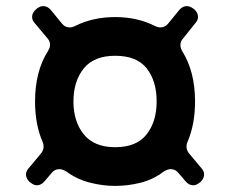

<svg xmlns="http://www.w3.org/2000/svg" viewBox="-20 -685 738 630"><path d="M358 -75Q316 -75 274 -86Q232 -97 198 -122Q185 -130 175 -130Q159 -130 149 -117L126 -90Q115 -77 101 -77Q91 -77 80 -86L78 -87Q67 -97 65.5 -109.5Q64 -122 74 -133L115 -182Q128 -199 120 -219Q95 -276 95 -352Q95 -450 137 -517Q152 -540 136 -559L94 -609Q84 -620 85.5 -632.5Q87 -645 99 -655L101 -657Q112 -665 122 -665Q136 -665 147 -652L183 -608Q193 -595 209 -595Q217 -595 227 -600Q285 -629 358 -629Q430 -629 488 -600Q498 -595 506 -595Q522 -595 532 -608L568 -652Q579 -665 593 -665Q603 -665 614 -657L617 -655Q628 -645 629.5 -632.5Q631 -620 621 -609L580 -558Q572 -549 572 -538Q572 -527 578 -517Q620 -450 620 -352Q620 -276 595 -219Q587 -199 600 -182L641 -133Q651 -122 649.5 -109.5Q648 -97 637 -87L635 -86Q625 -77 614 -77Q600 -77 589 -90L566 -117Q556 -130 540 -130Q530 -130 517 -122Q483 -96 441.5 -85.5Q400 -75 358 -75ZM358 -202Q428 -202 461 -244Q494 -286 494 -352Q494 -419 461.5 -460.5Q429 -502 358 -502Q288 -502 254.5 -460Q221 -418 221 -352Q221 -286 255 -244Q289 -202 358 -202Z"/></svg>

Font: Higure Gothic Black
Style: Regular
Weight: 900
Designer: Yoshimichi Ohira
Foundry: Positype
Version: Version 1.000